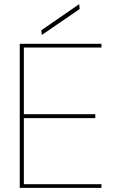

<svg xmlns="http://www.w3.org/2000/svg" viewBox="-20 -913 571 933"><path d="M76 0V-700H473V-682H96V-358H443V-339H96V-18H473V0ZM183 -743 181 -766 365 -893 367 -869Z"/></svg>

Font: DM Sans 18pt Thin
Style: Regular
Weight: 250
Designer: Colophon Foundry, Jonny Pinhorn
Foundry: Colophon Foundry
Version: Version 4.004;gftools[0.9.30]